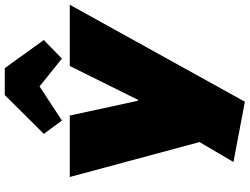

<svg xmlns="http://www.w3.org/2000/svg" viewBox="-141 -712 1048 806"><g transform="rotate(-90 383.0 -309.0)"><path d="M106 147 241 -83 200 43 43 -540H301L363 -254H367L509 -540H766L359 195ZM224 -649 387 -813H500L618 -649L540 -573L355 -722H507L280 -573Z"/></g></svg>

Font: Pathway Extreme 28pt Black
Style: Italic
Weight: 900
Italic angle: -8°
Designer: Eduardo Rodriguez Tunni
Foundry: Eduardo Rodriguez Tunni
Version: Version 1.001;gftools[0.9.26]